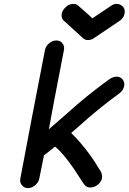

<svg xmlns="http://www.w3.org/2000/svg" viewBox="-20 -951 658 982"><path d="M123 11Q103 11 92 -4Q83 -15 83 -28Q83 -33 84 -38Q146 -368 210 -695Q214 -715 231 -729.5Q248 -744 268 -744Q288 -744 299 -730Q308 -719 308 -705Q308 -700 307 -695Q243 -366 230 -290Q277 -330 323 -371Q426 -464 538 -545Q556 -558 576 -559Q596 -559 607 -545Q616 -534 616 -519Q616 -515 615 -511Q611 -490 594 -476Q482 -395 379 -301L344 -271Q425 -191 484 -92L495 -75Q502 -62 502 -47V-40Q498 -21 480.5 -6.5Q463 8 441 8Q423 8 412 -6L400 -23Q322 -148 269 -195L261 -201Q207 -157 205 -157L181 -38Q177 -18 160 -3.5Q143 11 123 11ZM430 -746Q411 -746 399 -761L312 -840Q295 -852 295 -872Q295 -877 296 -882Q299 -895 308 -906Q328 -931 356 -931Q368 -931 378 -924Q444 -867 452 -857Q453 -858 552 -924Q564 -931 576 -931Q583 -931 590 -929Q618 -918 618 -892Q618 -887 617 -881Q612 -855 584 -839L468 -761Q450 -746 430 -746Z"/></svg>

Font: Bad Comic
Style: Italic
Weight: 400
Italic angle: -11°
Designer: GGBotNet
Foundry: GGBotNet
Version: 0.95